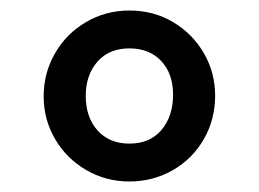

<svg xmlns="http://www.w3.org/2000/svg" viewBox="-20 -714 492 365"><path d="M63 -531Q63 -575 84.5 -612.5Q106 -650 143.5 -672Q181 -694 226 -694Q272 -694 309 -672Q346 -650 367.5 -613Q389 -576 389 -532Q389 -487 367.5 -449.5Q346 -412 308.5 -390.5Q271 -369 226 -369Q181 -369 143.5 -391Q106 -413 84.5 -450Q63 -487 63 -531ZM309 -534Q309 -574 286.5 -598Q264 -622 226 -622Q187 -622 165 -596.5Q143 -571 143 -532Q143 -491 165.5 -466Q188 -441 226 -441Q265 -441 287 -467Q309 -493 309 -534Z"/></svg>

Font: Bellota
Style: Bold
Weight: 700
Designer: Kemie Guaida
Foundry: Kemie Guaida
Version: Version 4.001